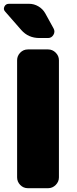

<svg xmlns="http://www.w3.org/2000/svg" viewBox="-30 -990 405 1010"><path d="M177 -790Q119 -790 82 -832L-2 -928Q-14 -940 -7 -955Q0 -970 17 -970H123Q149 -970 172 -956.5Q195 -943 208 -920L252 -840Q261 -823 251 -806.5Q241 -790 223 -790ZM223 -730Q246 -730 263 -713Q280 -696 280 -673V-57Q280 -34 263 -17Q246 0 223 0H117Q93 0 76.5 -17Q60 -34 60 -57V-673Q60 -696 76.5 -713Q93 -730 117 -730Z"/></svg>

Font: Rounded Mplus 1c Black
Style: Regular
Weight: 900
Version: Version 1.059.20150529